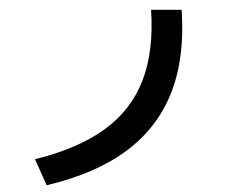

<svg xmlns="http://www.w3.org/2000/svg" viewBox="-55 -824 1109 927"><g transform="rotate(-5 500.0 -360.0)"><path d="M89 -90Q300 -123 436 -204.5Q572 -286 639 -423.5Q706 -561 710 -760L857 -747Q853 -517 772.5 -354Q692 -191 533.5 -93Q375 5 134 40Z"/></g></svg>

Font: M PLUS 1
Style: Bold
Weight: 700
Designer: Coji Morishita
Foundry: UNDERFOREST DESIGN
Version: Version 1.001